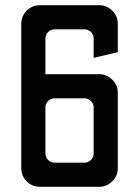

<svg xmlns="http://www.w3.org/2000/svg" viewBox="-20 -720 536 740"><path d="M134 0Q104 0 83 -21Q62 -42 62 -72V-628Q62 -658 83 -679Q104 -700 134 -700H362Q391 -700 412.5 -679Q434 -658 434 -628V-519L341 -497V-571Q341 -586 330.5 -596.5Q320 -607 305 -607H191Q176 -607 165.5 -596.5Q155 -586 155 -571V-434H362Q391 -434 412.5 -413Q434 -392 434 -362V-72Q434 -42 412.5 -21Q391 0 362 0ZM191 -93H305Q320 -93 330.5 -103.5Q341 -114 341 -129V-305Q341 -320 330.5 -330.5Q320 -341 305 -341H191Q176 -341 165.5 -330.5Q155 -320 155 -305V-129Q155 -114 165.5 -103.5Q176 -93 191 -93Z"/></svg>

Font: Odibee Sans
Style: Regular
Weight: 400
Designer: James Barnard - Barnard Co. Limited
Version: Version 2.001; ttfautohint (v1.8.3)